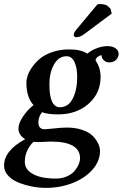

<svg xmlns="http://www.w3.org/2000/svg" viewBox="-20 -687 604 945"><path d="M359.9 -308.1Q359.9 -353 346.7 -381.6Q333.5 -410.2 308.1 -410.2Q268.6 -410.2 245.8 -369.6Q223.1 -329.1 223.1 -272Q223.1 -159.2 274.9 -159.2Q316.4 -159.2 338.1 -201.9Q359.9 -244.6 359.9 -308.1ZM172.9 12.2Q152.8 12.2 145 11.2Q128.4 25.4 115.2 52Q102.1 78.6 102.1 109.9Q102.1 147.5 142.3 169.7Q182.6 191.9 254.9 191.9Q284.7 191.9 308.6 181.4Q332.5 170.9 346.2 155Q359.9 139.2 366.9 122.8Q374 106.4 374 91.8Q374 9.8 230 9.8Q220.2 9.8 200.9 11Q181.6 12.2 172.9 12.2ZM475.1 -308.1Q475.1 -228.5 416 -176.3Q356.9 -124 265.1 -124Q214.4 -124 187 -134.8Q168.9 -111.8 168.9 -84Q168.9 -67.4 177 -59.1Q185.1 -50.8 198.2 -50.8Q207 -50.8 240.2 -54.2Q278.3 -59.1 309.1 -59.1Q348.1 -59.1 378.9 -49.6Q409.7 -40 426.5 -26.6Q443.4 -13.2 454.3 3.7Q465.3 20.5 468.8 33.2Q472.2 45.9 472.2 56.2Q472.2 105 436.3 146.7Q400.4 188.5 338.9 213.1Q277.3 237.8 205.1 237.8Q183.1 237.8 157.7 234.4Q132.3 231 103.8 222.9Q75.2 214.8 52.5 202.6Q29.8 190.4 14.9 171.1Q0 151.9 0 127.9Q0 54.2 104 -2Q70.8 -22.5 70.8 -54.2Q70.8 -79.6 93 -113Q115.2 -146.5 145 -169.9Q109.9 -207.5 109.9 -279.8Q109.9 -296.4 116.7 -316.4Q123.5 -336.4 140.1 -359.4Q156.7 -382.3 179.9 -400.9Q203.1 -419.4 240 -431.6Q276.9 -443.8 320.8 -443.8Q378.4 -443.8 410.2 -422.9Q427.2 -438 450 -447Q472.7 -456.1 485.6 -458Q498.5 -460 507.8 -460Q534.2 -460 549.1 -449.2Q564 -438.5 564 -421.9Q564 -405.3 551.3 -392.6Q538.6 -379.9 518.1 -379.9Q502.4 -379.9 492.7 -388.9Q482.9 -397.9 481 -407.2L479 -416Q452.6 -408.2 450.2 -389.2Q475.1 -354.5 475.1 -308.1ZM459 -665Q464.8 -667 474.1 -667Q486.8 -667 496.1 -664.1Q505.4 -661.1 509.5 -658Q513.7 -654.8 518.1 -649.9Q522.5 -645 523.9 -644L529.8 -620.1L393.1 -518.1Q374 -503.9 355 -503.9Q350.1 -503.9 346.4 -507.3Q342.8 -510.7 342.8 -515.1Q342.8 -524.9 354 -539.1Z"/></svg>

Font: Linux Libertine G
Style: Bold Italic
Weight: 700
Italic angle: -11.5°
Designer: Philipp H. Poll
Foundry: Philipp H. Poll
Version: Version 4.1.0